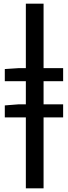

<svg xmlns="http://www.w3.org/2000/svg" viewBox="-20 -770 370 1040"><path d="M6 -330V-396L82 -401H120V-750H216V-401H322V-330H216V-205H322V-134H216V250H120V-134H6V-199L82 -205H120V-330Z"/></svg>

Font: Font
Style: ¶
Weight: 700
Designer: Paul D. Hunt
Foundry: Adobe Systems Incorporated
Version: Version 3.000